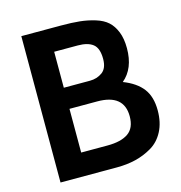

<svg xmlns="http://www.w3.org/2000/svg" viewBox="-104 -794 835 887"><g transform="rotate(-15 313.0 -350.0)"><path d="M347 0H77V-700H266Q319 -700 356.5 -696Q394 -692 429.5 -681Q465 -670 486.5 -650.5Q508 -631 521 -598.5Q534 -566 534 -520Q534 -423 475 -374Q537 -350 567 -310.5Q597 -271 597 -206Q597 -148 575 -106Q553 -64 515.5 -42Q478 -20 436.5 -10Q395 0 347 0ZM318 -591H205V-419H330Q364 -419 389.5 -437.5Q415 -456 415 -501Q415 -552 390.5 -571.5Q366 -591 318 -591ZM338 -318H205V-109H331Q396 -109 430.5 -133Q465 -157 465 -213Q465 -318 338 -318Z"/></g></svg>

Font: Cabin
Style: Bold
Weight: 700
Designer: Pablo Impallari
Foundry: Pablo Impallari. www.impallari.com Igino Marini. www.ikern.com
Version: Version 1.005